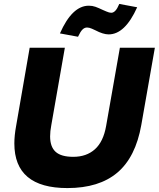

<svg xmlns="http://www.w3.org/2000/svg" viewBox="-20 -944 808 977"><path d="M53 -214Q53 13 323 13Q484 13 577 -65.5Q670 -144 699 -308L768 -701H590L520 -303Q506 -223 463 -184.5Q420 -146 353 -146Q291 -146 263 -171.5Q235 -197 235 -250Q235 -276 241 -307L310 -701H131L62 -303Q53 -254 53 -214ZM423 -804Q434 -804 447.5 -798Q461 -792 465 -790Q505 -769 533 -769Q616 -769 678 -907L587 -924Q577 -900 567 -889.5Q557 -879 546 -879Q536 -879 521.5 -885.5Q507 -892 504 -893Q481 -904 465.5 -909.5Q450 -915 432 -915Q347 -915 285 -774L377 -757Q389 -783 399.5 -793.5Q410 -804 423 -804Z"/></svg>

Font: Geom ExtraBold
Style: Bold Italic
Weight: 800
Italic angle: -10°
Version: Version 1.102